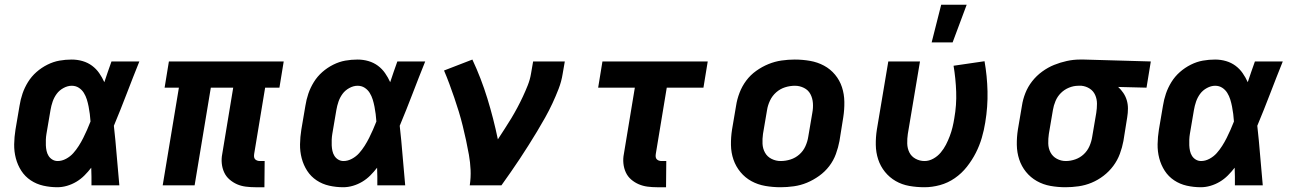

<svg xmlns="http://www.w3.org/2000/svg" viewBox="-20 -778 5440 806"><path d="M221 8Q191 8 162 1.5Q133 -5 109 -21Q85 -37 69.5 -61Q54 -85 46.5 -113.5Q39 -142 39.5 -172.5Q40 -203 45 -234L62 -334Q66 -360 74.5 -385Q83 -410 97.5 -433.5Q112 -457 133 -475.5Q154 -494 179 -506.5Q204 -519 229.5 -523.5Q255 -528 281 -528Q305 -528 327 -521.5Q349 -515 366.5 -502Q384 -489 396.5 -471Q409 -453 418 -433Q425 -454 432.5 -476Q440 -498 448 -520H565Q538 -453 512 -385Q486 -317 458 -250Q465 -188 470 -125Q475 -62 481 0H364Q364 -18 364 -36.5Q364 -55 363 -74Q350 -57 334.5 -41.5Q319 -26 300.5 -15Q282 -4 261.5 2Q241 8 221 8ZM222 -102Q240 -102 257.5 -111.5Q275 -121 287.5 -135Q300 -149 310.5 -165.5Q321 -182 329.5 -199Q338 -216 345.5 -233Q353 -250 360 -268Q359 -284 357 -299.5Q355 -315 352 -330.5Q349 -346 344.5 -360.5Q340 -375 332 -388Q324 -401 311 -409.5Q298 -418 281 -418Q264 -418 246.5 -408.5Q229 -399 218 -384Q207 -369 201 -351.5Q195 -334 192 -316L175 -216Q173 -204 172.5 -192Q172 -180 172.5 -168Q173 -156 175.5 -144.5Q178 -133 184 -123.5Q190 -114 200 -108Q210 -102 222 -102Z M1090 8H1052Q1032 8 1012 5.5Q992 3 975 -4.5Q958 -12 943.5 -24.5Q929 -37 921 -54.5Q913 -72 911 -92Q909 -112 913 -132L959 -410H865L797 0H663L731 -410H671L689 -520H1171L1153 -410H1093L1047 -132Q1046 -126 1046.5 -120Q1047 -114 1050.5 -110Q1054 -106 1059.5 -104Q1065 -102 1071 -102H1091Z M1421 8Q1391 8 1362 1.5Q1333 -5 1309 -21Q1285 -37 1269.5 -61Q1254 -85 1246.5 -113.5Q1239 -142 1239.5 -172.5Q1240 -203 1245 -234L1262 -334Q1266 -360 1274.5 -385Q1283 -410 1297.5 -433.5Q1312 -457 1333 -475.5Q1354 -494 1379 -506.5Q1404 -519 1429.5 -523.5Q1455 -528 1481 -528Q1505 -528 1527 -521.5Q1549 -515 1566.5 -502Q1584 -489 1596.5 -471Q1609 -453 1618 -433Q1625 -454 1632.5 -476Q1640 -498 1648 -520H1765Q1738 -453 1712 -385Q1686 -317 1658 -250Q1665 -188 1670 -125Q1675 -62 1681 0H1564Q1564 -18 1564 -36.5Q1564 -55 1563 -74Q1550 -57 1534.5 -41.5Q1519 -26 1500.5 -15Q1482 -4 1461.5 2Q1441 8 1421 8ZM1422 -102Q1440 -102 1457.5 -111.5Q1475 -121 1487.5 -135Q1500 -149 1510.5 -165.5Q1521 -182 1529.5 -199Q1538 -216 1545.5 -233Q1553 -250 1560 -268Q1559 -284 1557 -299.5Q1555 -315 1552 -330.5Q1549 -346 1544.5 -360.5Q1540 -375 1532 -388Q1524 -401 1511 -409.5Q1498 -418 1481 -418Q1464 -418 1446.5 -408.5Q1429 -399 1418 -384Q1407 -369 1401 -351.5Q1395 -334 1392 -316L1375 -216Q1373 -204 1372.5 -192Q1372 -180 1372.5 -168Q1373 -156 1375.5 -144.5Q1378 -133 1384 -123.5Q1390 -114 1400 -108Q1410 -102 1422 -102Z M1952 0Q1957 -33 1955.5 -65Q1954 -97 1948.5 -128Q1943 -159 1936.5 -189Q1930 -219 1922.5 -249.5Q1915 -280 1906 -309.5Q1897 -339 1887 -368Q1877 -397 1866.5 -425.5Q1856 -454 1844 -482L1963 -528Q2000 -449 2026 -364.5Q2052 -280 2070 -193Q2084 -215 2098.5 -237Q2113 -259 2126.5 -281.5Q2140 -304 2152 -326.5Q2164 -349 2175 -372.5Q2186 -396 2195.5 -420Q2205 -444 2209 -468L2218 -520H2351L2342 -468Q2337 -436 2325 -405Q2313 -374 2299 -344Q2285 -314 2268.5 -284.5Q2252 -255 2234.5 -226Q2217 -197 2199 -168.5Q2181 -140 2162.5 -112Q2144 -84 2124.5 -56Q2105 -28 2085 0Z M2776 8H2738Q2718 8 2698.5 5.5Q2679 3 2661.5 -4.5Q2644 -12 2629.5 -24.5Q2615 -37 2607 -54.5Q2599 -72 2597 -92Q2595 -112 2599 -132L2645 -410H2491L2509 -520H2951L2933 -410H2779L2733 -132Q2732 -126 2732.5 -120Q2733 -114 2736.5 -110Q2740 -106 2745.5 -104Q2751 -102 2757 -102H2777Z M3257 8Q3224 8 3192.5 2.5Q3161 -3 3134.5 -17.5Q3108 -32 3088.5 -55.5Q3069 -79 3059 -108Q3049 -137 3048.5 -169.5Q3048 -202 3053 -234L3070 -334Q3074 -361 3084.5 -388.5Q3095 -416 3112.5 -439.5Q3130 -463 3154.5 -480.5Q3179 -498 3206 -509Q3233 -520 3261 -524Q3289 -528 3316 -528Q3349 -528 3380.5 -522.5Q3412 -517 3439 -502.5Q3466 -488 3485.5 -464.5Q3505 -441 3514.5 -412Q3524 -383 3524.5 -350.5Q3525 -318 3520 -286L3504 -186Q3499 -159 3489 -131.5Q3479 -104 3461 -80.5Q3443 -57 3418.5 -39.5Q3394 -22 3367.5 -11Q3341 0 3312.5 4Q3284 8 3257 8ZM3257 -102Q3278 -102 3298.5 -108.5Q3319 -115 3335.5 -129.5Q3352 -144 3361 -164Q3370 -184 3373 -204L3390 -304Q3394 -325 3392.5 -345.5Q3391 -366 3382 -383Q3373 -400 3355 -409Q3337 -418 3317 -418Q3296 -418 3275.5 -411.5Q3255 -405 3238.5 -390.5Q3222 -376 3212.5 -356Q3203 -336 3200 -316L3183 -216Q3180 -195 3181 -174.5Q3182 -154 3191.5 -137Q3201 -120 3219 -111Q3237 -102 3257 -102Z M3861 8Q3828 8 3797 2.5Q3766 -3 3740 -18Q3714 -33 3695 -56.5Q3676 -80 3666.5 -109Q3657 -138 3656.5 -170Q3656 -202 3661 -234L3709 -520H3842L3791 -216Q3788 -196 3788.5 -175.5Q3789 -155 3797.5 -138Q3806 -121 3823.5 -111.5Q3841 -102 3861 -102Q3880 -102 3898 -112Q3916 -122 3929 -137.5Q3942 -153 3951 -170.5Q3960 -188 3967 -206.5Q3974 -225 3978.5 -243.5Q3983 -262 3986 -281Q3996 -337 3994 -392.5Q3992 -448 3983 -502L4113 -521Q4124 -459 4125.5 -394.5Q4127 -330 4116 -264Q4111 -232 4101.5 -199.5Q4092 -167 4076.5 -136.5Q4061 -106 4039 -78Q4017 -50 3988 -30Q3959 -10 3926 -1Q3893 8 3861 8ZM3891 -600 3931 -758H4038L3979 -600Z M4453 8Q4421 8 4390 2.5Q4359 -3 4332.5 -18Q4306 -33 4287 -56.5Q4268 -80 4258.5 -109Q4249 -138 4248.5 -170Q4248 -202 4253 -234L4270 -334Q4274 -361 4284.5 -387.5Q4295 -414 4313 -437Q4331 -460 4355 -477.5Q4379 -495 4405 -505.5Q4431 -516 4458.5 -522Q4486 -528 4513 -528H4531L4811 -520L4793 -410L4674 -413Q4686 -402 4695.5 -388Q4705 -374 4710 -357.5Q4715 -341 4715 -322.5Q4715 -304 4712 -286L4696 -186Q4691 -159 4681 -132Q4671 -105 4653.5 -81.5Q4636 -58 4612.5 -40Q4589 -22 4562.5 -11Q4536 0 4508 4Q4480 8 4453 8ZM4454 -102Q4474 -102 4494 -109Q4514 -116 4529.5 -130.5Q4545 -145 4553.5 -164.5Q4562 -184 4565 -204L4582 -304Q4585 -323 4585 -342.5Q4585 -362 4577.5 -379Q4570 -396 4554.5 -406Q4539 -416 4520 -418H4507Q4487 -418 4467.5 -410Q4448 -402 4433.5 -387.5Q4419 -373 4411 -354Q4403 -335 4400 -316L4383 -216Q4380 -196 4380.5 -175.5Q4381 -155 4390 -138Q4399 -121 4416.5 -111.5Q4434 -102 4454 -102Z M5021 8Q4991 8 4962 1.5Q4933 -5 4909 -21Q4885 -37 4869.5 -61Q4854 -85 4846.5 -113.5Q4839 -142 4839.5 -172.5Q4840 -203 4845 -234L4862 -334Q4866 -360 4874.5 -385Q4883 -410 4897.5 -433.5Q4912 -457 4933 -475.5Q4954 -494 4979 -506.5Q5004 -519 5029.5 -523.5Q5055 -528 5081 -528Q5105 -528 5127 -521.5Q5149 -515 5166.5 -502Q5184 -489 5196.5 -471Q5209 -453 5218 -433Q5225 -454 5232.5 -476Q5240 -498 5248 -520H5365Q5338 -453 5312 -385Q5286 -317 5258 -250Q5265 -188 5270 -125Q5275 -62 5281 0H5164Q5164 -18 5164 -36.5Q5164 -55 5163 -74Q5150 -57 5134.5 -41.5Q5119 -26 5100.5 -15Q5082 -4 5061.5 2Q5041 8 5021 8ZM5022 -102Q5040 -102 5057.5 -111.5Q5075 -121 5087.5 -135Q5100 -149 5110.5 -165.5Q5121 -182 5129.5 -199Q5138 -216 5145.5 -233Q5153 -250 5160 -268Q5159 -284 5157 -299.5Q5155 -315 5152 -330.5Q5149 -346 5144.5 -360.5Q5140 -375 5132 -388Q5124 -401 5111 -409.5Q5098 -418 5081 -418Q5064 -418 5046.5 -408.5Q5029 -399 5018 -384Q5007 -369 5001 -351.5Q4995 -334 4992 -316L4975 -216Q4973 -204 4972.5 -192Q4972 -180 4972.5 -168Q4973 -156 4975.5 -144.5Q4978 -133 4984 -123.5Q4990 -114 5000 -108Q5010 -102 5022 -102Z"/></svg>

Font: Iosevka Aile Extrabold Oblique
Style: Regular
Weight: 800
Italic angle: -9°
Designer: Belleve Invis
Foundry: Belleve Invis
Version: Version 31.1.0; ttfautohint (v1.8.4)